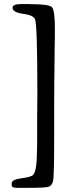

<svg xmlns="http://www.w3.org/2000/svg" viewBox="-20 -756 370 931"><path d="M41 -718.8Q41 -736.3 82 -736.3H118.2L129.9 -735.8Q217.3 -735.8 231.7 -721.4Q246.1 -707 246.1 -617.2V-568.8L245.6 -556.6L244.6 -496.1Q244.6 -477.5 244.6 -459L244.1 -446.8Q244.1 -434.6 244.1 -422.4L243.2 -348.6V-312L242.7 -287.1Q242.7 -287.1 242.7 -86.9Q242.7 100.6 237.1 122.6Q231.4 144.5 215.1 149.7Q198.7 154.8 120.1 154.8H60.5Q36.6 154.8 36.6 141.6V132.8Q36.6 114.7 84.5 108.4Q132.3 102.1 141.1 91.8Q159.2 71.3 159.2 -26.4L159.7 -38.1Q160.2 -49.8 160.2 -65.4V-209L160.6 -221.2Q160.6 -233.4 160.6 -245.6L161.1 -282.7V-319.3Q161.1 -632.3 149.9 -662.1Q142.1 -682.6 91.6 -689.2Q41 -695.8 41 -718.8Z"/></svg>

Font: Averia Serif Libre Light
Style: Regular
Weight: 300
Version: Version 1.002